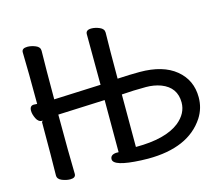

<svg xmlns="http://www.w3.org/2000/svg" viewBox="-105 -860 1176 1021"><g transform="rotate(-15 483.5 -349.5)"><path d="M590 24 551 23Q401 16 401 -23Q401 -47 432 -50H447V-337L189 -326Q189 -105 192 1Q192 23 162 23Q141 23 117 13.5Q93 4 93 -17Q95 -106 95 -312L102 -315Q102 -316 99 -316Q77 -316 65.5 -340Q54 -364 54 -383Q54 -411 77 -411L95 -410Q95 -589 92 -695Q92 -717 123 -717Q144 -717 167.5 -707.5Q191 -698 191 -677Q189 -588 189 -410L447 -421Q447 -604 446 -700Q446 -723 477 -723Q498 -723 521.5 -713Q545 -703 545 -682Q543 -593 543 -429Q612 -433 665 -433Q793 -433 863.5 -375Q934 -317 934 -222Q934 -162 902 -112Q813 24 590 24ZM544 -53Q707 -53 784 -114Q839 -159 839 -219Q839 -302 759 -333Q721 -347 677 -347Q607 -347 543 -342V-53Z"/></g></svg>

Font: LXGW ZhenKai
Style: Regular
Weight: 400
Designer: LXGW / Fontworks Inc.
Foundry: LXGW / Fontworks Inc.
Version: Version 0.800;June 8, 2025